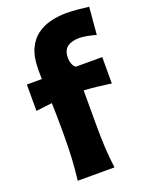

<svg xmlns="http://www.w3.org/2000/svg" viewBox="-155 -919 773 998"><g transform="rotate(-20 231.5 -419.5)"><path d="M97.7 0Q104.5 -59.6 107.9 -116.2Q111.3 -172.9 111.3 -242.2V-297.9Q111.3 -326.2 110.6 -357.9Q109.9 -389.6 108.9 -425.3L20 -414.6V-560.5H103Q102.5 -574.7 102.5 -587.9Q102.5 -601.1 102.5 -613.8Q102.5 -681.2 122.3 -725.1Q142.1 -769 176 -793.9Q210 -818.8 252.2 -829.1Q294.4 -839.4 338.9 -839.4Q370.6 -839.4 407.7 -835.7Q444.8 -832 462.9 -829.6L449.7 -678.2Q430.2 -684.6 402.8 -689.7Q375.5 -694.8 359.9 -694.8Q316.4 -694.8 292 -677Q267.6 -659.2 267.6 -614.7Q267.6 -600.1 273.7 -583.7Q279.8 -567.4 291.5 -560.5H437V-414.6Q397.9 -420.4 360.8 -424.6Q323.7 -428.7 287.1 -430.7V-242.2Q287.1 -172.9 290 -116.2Q293 -59.6 300.8 0Z"/></g></svg>

Font: Pinar DS4-Bold
Style: Regular
Weight: 700
Designer: Amin Abedi
Version: Version 2.000